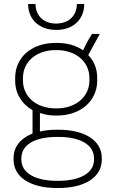

<svg xmlns="http://www.w3.org/2000/svg" viewBox="-20 -740 568 962"><path d="M121 -720C121 -642 177 -590 262 -590C346 -590 402 -642 402 -720H365C365 -661 324 -622 261 -622C199 -622 158 -661 158 -720ZM56 -336C56 -271 89 -219 143 -188V-71C83 -47 48 -5 48 52V60C48 148 133 202 265 202H273C405 202 490 148 490 60V52C490 -36 405 -90 273 -90H265C233 -90 205 -87 180 -81V-174C203 -166 229 -161 258 -161H265C383 -161 467 -233 467 -336V-350C467 -396 451 -435 422 -464L480 -570H441C422 -540 410 -517 396 -488C362 -512 317 -525 265 -525H258C139 -525 56 -453 56 -350ZM95 -349C95 -431 162 -489 259 -489H264C360 -489 428 -431 428 -349V-337C428 -255 360 -197 264 -197H259C162 -197 95 -255 95 -337ZM87 53C87 -15 155 -54 266 -54H272C382 -54 451 -15 451 53V60C451 126 383 166 272 166H266C155 166 87 126 87 60Z"/></svg>

Font: Fixel Text ExtraLight
Style: Regular
Weight: 200
Width: 4
Designer: AlfaBravo + MacPaw
Foundry: Kyrylo Tkachov, Marchela Mozhyna, Serhii Makarenko, Maria Weinstein, Zakhar Kryvoshyya
Version: Version 1.211